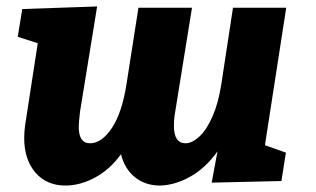

<svg xmlns="http://www.w3.org/2000/svg" viewBox="-20 -561 979 595"><path d="M867 -537 801 -111 866 -88 852 0 636 5 654 -92Q617 -40 569.5 -13.5Q522 13 476 14Q430 14 398 -12Q366 -38 355 -83Q320 -35 274 -10.5Q228 14 183 14Q124 14 89.5 -26.5Q55 -67 55 -133Q55 -153 58 -174L97 -427L35 -447L49 -533L281 -541L228 -215Q224 -181 224 -168Q224 -117 259 -117Q295 -117 326.5 -164Q358 -211 372 -300L409 -537H575L523 -215Q519 -194 519 -171Q519 -117 555 -117Q575 -117 597.5 -137.5Q620 -158 638.5 -200Q657 -242 666 -301L702 -537Z"/></svg>

Font: Bitter Pro ExtraBold
Style: Italic
Weight: 800
Italic angle: -9°
Designer: Sol Matas, and Bitter project Authors
Foundry: Sol Matas
Version: Version 1.010